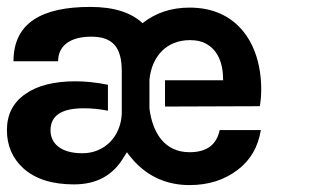

<svg xmlns="http://www.w3.org/2000/svg" viewBox="-69 -518 922 555"><path d="M298 -78C304 -69 311 -61 318 -53C361 -6 415 17 479 17C534 17 580 2 618 -27C655 -55 677 -93 685 -142H566C557 -99 528 -78 479 -78C406 -78 372 -135 363 -204C363 -204 363 -288 363 -288C370 -356 413 -402 480 -402C498 -402 513 -399 526 -392C559 -374 576 -339 576 -286H408V-210L682 -211C691 -261 689 -358 636 -425C599 -472 546 -496 479 -496C426 -496 381 -481 343 -451C310 -482 260 -498 192 -498C52 -498 -30 -452 -30 -341H99C99 -386 134 -412 195 -412C258 -412 283 -380 283 -312V-264C283 -264 283 -189 283 -189C280 -124 234 -75 169 -75C105 -75 77 -105 77 -141C77 -184 109 -205 173 -205C195 -205 218 -203 243 -198C243 -198 243 -273 243 -273C208 -280 177 -283 149 -283C88 -283 39 -271 4 -246C-31 -222 -49 -187 -49 -142C-49 -97 -33 -60 -1 -31C34 0 82 15 145 15C210 15 258 -11 289 -64Z"/></svg>

Font: Karla
Style: Bold Stencil
Weight: 400
Designer: Jonathan Pinhorn
Version: Version 1.000